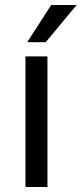

<svg xmlns="http://www.w3.org/2000/svg" viewBox="-20 -749 327 769"><path d="M89 -580 185 -729H287L163 -580ZM82 0V-523H170V0Z"/></svg>

Font: Tomorrow
Style: Regular
Weight: 400
Designer: Tony de Marco, Monica Rizzolli
Foundry: Just in Type
Version: Version 2.002